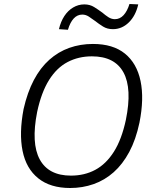

<svg xmlns="http://www.w3.org/2000/svg" viewBox="-20 -933 782 961"><path d="M331 8Q232 8 171.5 -40.5Q111 -89 93 -177.5Q75 -266 98 -387Q117 -471 149.5 -532.5Q182 -594 227 -634Q272 -674 327 -693.5Q382 -713 445 -713Q546 -713 605.5 -664.5Q665 -616 683.5 -527.5Q702 -439 678 -319Q660 -234 627 -172.5Q594 -111 549 -71Q504 -31 448.5 -11.5Q393 8 331 8ZM335 -54Q403 -54 457 -83Q511 -112 550 -173.5Q589 -235 610 -333Q642 -490 598 -570.5Q554 -651 440 -651Q373 -651 318.5 -622.5Q264 -594 225.5 -532.5Q187 -471 166 -373Q135 -216 179 -135Q223 -54 335 -54ZM320 -784 275 -787Q284 -825 302 -852.5Q320 -880 346 -895.5Q372 -911 402 -911Q430 -911 451.5 -897.5Q473 -884 492 -870Q507 -857 522.5 -847Q538 -837 555 -837Q580 -837 598.5 -857Q617 -877 628 -913L672 -911Q659 -854 624.5 -820.5Q590 -787 545 -787Q517 -787 496 -800Q475 -813 456 -828Q440 -840 424.5 -850Q409 -860 392 -860Q367 -860 349 -840.5Q331 -821 320 -784Z"/></svg>

Font: Nunito Sans 7pt SemiCondensed Light
Style: Italic
Weight: 300
Width: 4
Italic angle: -9°
Designer: Vernon Adams
Foundry: Vernon Adams
Version: Version 3.101;gftools[0.9.27]